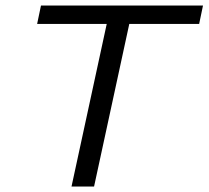

<svg xmlns="http://www.w3.org/2000/svg" viewBox="-20 -678 758 698"><path d="M704 -591H450L322 0H240L368 -591H115L129 -658H718Z"/></svg>

Font: Ysabeau Medium
Style: Italic
Weight: 500
Italic angle: -12°
Designer: Christian Thalmann (Catharsis Fonts)
Version: Version 0.003